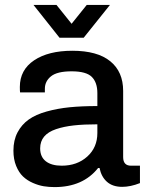

<svg xmlns="http://www.w3.org/2000/svg" viewBox="-20 -743 590 775"><path d="M115.2 -723.1H208L269 -647L330.1 -723.1H423.8L317.9 -590.8H220.2ZM200.2 12.2Q177.7 12.2 156.7 8.8Q135.7 5.4 112.8 -4.6Q89.8 -14.6 73 -30.5Q56.2 -46.4 45.2 -73.2Q34.2 -100.1 34.2 -134.8Q34.2 -177.2 50.8 -208.7Q67.4 -240.2 95.9 -260.5Q124.5 -280.8 168.5 -293Q212.4 -305.2 261.5 -310.1Q310.5 -314.9 373 -314.9V-367.2Q373 -410.2 350.6 -432.6Q328.1 -455.1 269 -455.1Q210.9 -455.1 186 -435.1Q161.1 -415 161.1 -384.8V-370.1H61Q60.1 -376 60.1 -392.1Q60.1 -460.9 117.7 -499.5Q175.3 -538.1 272 -538.1Q373 -538.1 425 -495.8Q477.1 -453.6 477.1 -376V-108.9Q477.1 -74.2 508.8 -74.2H544.9V-3.9Q506.8 11.2 473.1 11.2Q434.6 11.2 411.6 -9.3Q388.7 -29.8 381.8 -64.9H376Q314.9 12.2 200.2 12.2ZM229 -74.2Q291.5 -74.2 332.3 -111.1Q373 -147.9 373 -206.1V-241.2Q318.4 -241.2 278.3 -236.8Q238.3 -232.4 206.3 -221.7Q174.3 -210.9 158.2 -191.7Q142.1 -172.4 142.1 -144Q142.1 -109.9 165 -92Q188 -74.2 229 -74.2Z"/></svg>

Font: Archivo Medium
Style: Regular
Weight: 500
Designer: Hector Gatti
Foundry: Omnibus-Type
Version: Version 2.001